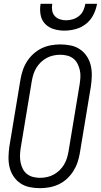

<svg xmlns="http://www.w3.org/2000/svg" viewBox="-20 -975 527 1003"><path d="M189 8Q161 8 134.5 2.5Q108 -3 86.5 -17.5Q65 -32 50.5 -54Q36 -76 30 -101.5Q24 -127 24.5 -154.5Q25 -182 29 -210L87 -560Q91 -584 99 -608Q107 -632 121 -654Q135 -676 155 -694Q175 -712 198 -723Q221 -734 246 -738.5Q271 -743 295 -743Q323 -743 349.5 -737.5Q376 -732 397.5 -717.5Q419 -703 433.5 -681Q448 -659 454 -633.5Q460 -608 459.5 -580.5Q459 -553 455 -525L397 -175Q393 -151 385 -127Q377 -103 363 -81Q349 -59 329.5 -41Q310 -23 286.5 -12Q263 -1 238 3.5Q213 8 189 8ZM190 -46Q207 -46 225.5 -50Q244 -54 260.5 -63Q277 -72 291 -85.5Q305 -99 314.5 -115Q324 -131 329.5 -148.5Q335 -166 338 -184L396 -534Q399 -553 400 -572Q401 -591 397 -608.5Q393 -626 385 -642Q377 -658 363 -669Q349 -680 331 -684.5Q313 -689 294 -689Q277 -689 258.5 -685Q240 -681 223.5 -672Q207 -663 193 -649.5Q179 -636 169.5 -620Q160 -604 154.5 -586.5Q149 -569 146 -551L88 -201Q85 -182 84.5 -163Q84 -144 87.5 -126.5Q91 -109 99 -93Q107 -77 121 -66Q135 -55 153 -50.5Q171 -46 190 -46ZM316 -815Q288 -815 261 -823Q234 -831 215.5 -850.5Q197 -870 192 -898Q187 -926 192 -955H253Q250 -938 252.5 -921Q255 -904 265.5 -892Q276 -880 292 -874.5Q308 -869 325 -869Q343 -869 361 -874.5Q379 -880 393.5 -892Q408 -904 415.5 -921Q423 -938 426 -955H487Q482 -926 468 -898Q454 -870 429.5 -850.5Q405 -831 375 -823Q345 -815 316 -815Z"/></svg>

Font: Iosevka QP Light
Style: Italic
Weight: 300
Italic angle: -9°
Designer: Belleve Invis
Foundry: Belleve Invis
Version: Version 20.0.0; ttfautohint (v1.8.4)